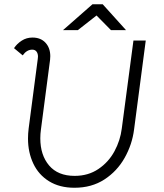

<svg xmlns="http://www.w3.org/2000/svg" viewBox="-20 -875 774 905"><path d="M112 -222Q112 -245 115 -269L158 -597Q159 -601 159 -608Q159 -623 152 -632Q145 -641 132 -641Q106 -641 87 -614L46 -648Q60 -669 82.5 -683.5Q105 -698 133 -698Q172 -698 194.5 -673.5Q217 -649 217 -610Q217 -599 216 -593L173 -265Q170 -244 170 -223Q170 -144 211.5 -95Q253 -46 332 -46Q396 -46 444 -78.5Q492 -111 519.5 -162Q547 -213 554 -269L609 -684H667L612 -265Q603 -194 567.5 -131Q532 -68 472 -29Q412 10 331 10Q261 10 211.5 -20.5Q162 -51 137 -104Q112 -157 112 -222ZM416 -855H464L574 -733H503L435 -802L347 -733H277Z"/></svg>

Font: Bellota
Style: Italic
Weight: 400
Italic angle: -7.5°
Designer: Kemie Guaida
Foundry: Kemie Guaida
Version: Version 4.001